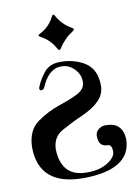

<svg xmlns="http://www.w3.org/2000/svg" viewBox="-82 -590 602 830"><g transform="rotate(-10 218.5 -174.5)"><path d="M281.2 -448.7Q242.7 -424.3 217.3 -384.3Q213.9 -378.4 210 -378.4Q207 -378.4 203.1 -384.3Q180.7 -427.2 139.2 -448.7Q132.3 -452.6 132.3 -455.6Q132.3 -458.5 139.2 -462.4Q182.1 -483.4 203.1 -526.4Q207 -533.7 210.4 -533.7Q213.9 -533.7 217.3 -526.4Q238.8 -486.8 281.2 -462.4Q287.1 -459.5 287.1 -456.1Q287.1 -452.6 281.2 -448.7ZM343.3 63Q304.7 63 304.7 16.1V15.6V15.1Q304.7 8.8 307.6 1.7Q310.5 -5.4 316.4 -10.7Q322.3 -16.1 330.6 -19.8Q338.9 -23.4 349.6 -23.4H350.1H351.1H351.6H352.1H352.5Q423.8 -23.4 427.7 52.2Q424.3 182.6 221.2 185.1H218.8H218.3H217.8H217.3H216.8Q22 185.1 20.5 15.1Q22.9 -60.1 70.3 -92.8Q94.2 -109.4 117.7 -121.6Q141.1 -133.8 164.6 -141.6Q188 -149.4 209 -157.5Q230 -165.5 248.5 -174.8Q286.1 -193.4 286.1 -225.6V-226.1V-226.6V-227.1Q286.1 -258.8 261.7 -283.2Q237.3 -307.1 207.5 -307.1H205.6H205.1H204.6H204.1Q188 -307.1 175 -301Q162.1 -294.9 151.6 -284.7Q141.1 -274.4 132.8 -260.7Q124.5 -247.1 117.7 -231.4Q113.3 -220.7 103.5 -220.7H103H102.5H102.1Q95.2 -222.2 95.2 -228.5Q95.2 -231.9 96.7 -235.4Q101.6 -249 110.1 -263.7Q118.7 -278.3 131.3 -294.9Q155.8 -327.1 204.1 -327.1H205.1H205.6H206.1Q260.3 -327.1 304.7 -302.7Q348.1 -278.3 356.9 -229Q360.4 -213.4 360.4 -197.8Q360.4 -159.2 334 -131.8Q307.6 -104.5 258.8 -82.5Q233.9 -71.8 210.9 -60.3Q188 -48.8 166 -36.6Q121.6 -12.7 120.1 42Q124 161.6 231.4 163.6H235.8H236.3H236.8H237.3H237.8H239.3H240.2Q291.5 163.6 327.1 141.6Q362.3 119.6 362.8 94.2Q362.8 63 343.8 63H343.3Z"/></g></svg>

Font: UnifrakturMaguntia sl
Style: Regular
Weight: 400
Designer: j. 'mach' wust, based on a font by Peter Wiegel, original typeface by Carl Albert Fahrenwaldt 1901
Version: Version 2010-11-24